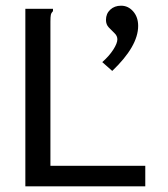

<svg xmlns="http://www.w3.org/2000/svg" viewBox="-20 -654 590 674"><path d="M374 -405 339 -436Q363 -457 377.5 -479.5Q392 -502 392 -516Q392 -528 382 -537.5Q372 -547 362 -557.5Q352 -568 352 -584Q352 -606 367 -620Q382 -634 405 -634Q430 -634 447.5 -614Q465 -594 465 -563Q465 -492 374 -405ZM69 -623H166V-615Q160 -609 158.5 -602Q157 -595 157 -578V-72H490V0H69Z"/></svg>

Font: Inconsolata SemiExpanded Medium
Style: Regular
Weight: 500
Width: 6
Monospace: yes
Designer: Raph Levien, Cyreal, Brenton Simpson
Foundry: Raph Levien, Cyreal, Google
Version: Version 3.001; ttfautohint (v1.8.2.53-6de2)